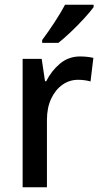

<svg xmlns="http://www.w3.org/2000/svg" viewBox="-20 -786 424 806"><path d="M316 -549Q346 -549 372 -543L360 -444Q336 -451 307 -451Q272 -451 242.5 -430.5Q213 -410 195 -372Q177 -334 177 -282V0H75V-539H155L169 -445H174Q196 -489 232 -519Q268 -549 316 -549ZM373 -756Q359 -737 333 -708.5Q307 -680 277.5 -652Q248 -624 225 -606H157V-618Q181 -650 208 -691Q235 -732 253 -766H373Z"/></svg>

Font: Noto Sans Lao UI SemCond Med
Style: Regular
Weight: 500
Width: 4
Designer: Monotype Design Team
Foundry: Monotype Imaging Inc.
Version: Version 2.000; ttfautohint (v1.8.4.7-5d5b)